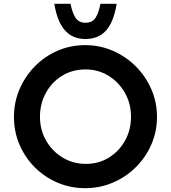

<svg xmlns="http://www.w3.org/2000/svg" viewBox="-20 -976 893 1004"><path d="M53 -365Q53 -441 82 -509Q111 -577 162 -629Q213 -681 280.5 -710.5Q348 -740 426 -740Q502 -740 570 -710.5Q638 -681 690 -629Q742 -577 771.5 -509Q801 -441 801 -365Q801 -288 771.5 -220.5Q742 -153 690 -101.5Q638 -50 570 -21Q502 8 426 8Q348 8 280.5 -21Q213 -50 162 -101Q111 -152 82 -219.5Q53 -287 53 -365ZM189 -365Q189 -297 221 -241Q253 -185 307.5 -152Q362 -119 430 -119Q496 -119 549.5 -152Q603 -185 634 -241Q665 -297 665 -365Q665 -435 633 -491Q601 -547 547 -580Q493 -613 427 -613Q359 -613 305 -580Q251 -547 220 -490.5Q189 -434 189 -365ZM427 -772Q359 -772 319 -818Q279 -864 264 -956H349Q357 -912 374 -884.5Q391 -857 427 -857Q464 -857 480.5 -884.5Q497 -912 505 -956H590Q575 -862 535 -817Q495 -772 427 -772Z"/></svg>

Font: Reem Kufi SemiBold
Style: Regular
Weight: 600
Designer: Khaled Hosny
Version: Version 1.001